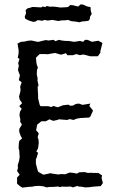

<svg xmlns="http://www.w3.org/2000/svg" viewBox="-20 -853 535 877"><path d="M82 4 72 -2 58 -14V-42L70 -55L58 -72L62 -85L61 -99L67 -118L70 -136L69 -146L68 -166L65 -175L66 -196L68 -209L81 -221L74 -233L68 -251V-264L80 -284L72 -297L73 -307L69 -326L71 -342L79 -356L68 -368L81 -382L70 -398L67 -412L73 -435L74 -444L72 -457L79 -477L66 -487L71 -509L67 -519L62 -533L66 -553L63 -564L69 -584L61 -589L65 -609V-624L60 -654L76 -662L91 -663L108 -667L124 -668L151 -662H156L172 -666L189 -670L201 -668L225 -671L233 -665L249 -671L262 -668L280 -666H294L318 -662H319L345 -666L360 -662L368 -671H380L400 -662L429 -667L448 -657L444 -641L438 -618L439 -613L427 -596H392L366 -603L360 -604L345 -601L329 -606L313 -601H288L281 -610L262 -604H255L232 -611L213 -608L197 -605L190 -606H161L144 -589L147 -561L153 -544L149 -534L148 -513L152 -494L151 -486L156 -463L152 -456L153 -435L154 -419V-404L161 -375L165 -368H200L215 -364L223 -369L244 -363L257 -368L267 -372L292 -375L301 -370L314 -371L326 -378L340 -380L357 -374L393 -380L388 -369L405 -348L393 -321L387 -316L350 -314H348L330 -311L316 -305L299 -309L286 -305L274 -306L249 -308L242 -305L223 -301L206 -308L189 -299H169L150 -284L145 -258L157 -244L152 -226L156 -215L157 -200L154 -176L146 -161L154 -155L148 -135L144 -125V-105L152 -75L155 -68L178 -55L203 -60L208 -62L231 -58L247 -56L259 -58L279 -57L285 -60L299 -65L317 -63L331 -60L342 -66L366 -67L382 -63L395 -64L406 -63H429L446 -52L444 -40L450 -17L440 -3L402 0L389 2L370 3L353 0L338 -1L335 -4L313 3L303 -1L279 0L261 -1L258 2L244 -1L220 1H206L193 3L178 -2L159 -4L139 -3L126 0H116ZM132 -753 122 -756 110 -760 95 -768 93 -777 99 -793 97 -807 106 -815 115 -817 128 -821H135L154 -820L168 -819L175 -823L189 -821L193 -826L209 -822L215 -823L234 -822L248 -820L252 -819H261L282 -820L291 -821L301 -830L314 -829L321 -827L337 -823L348 -833L360 -832L377 -824L381 -823L394 -820V-808L396 -799L399 -790L391 -776L390 -765L384 -758L369 -756L355 -755L342 -751L334 -753L321 -755L307 -756L296 -760L290 -762L277 -760H264L256 -759L248 -757L235 -759L221 -762L211 -761L198 -759L184 -762L172 -758L162 -760L152 -761L143 -755Z"/></svg>

Font: Winky Rough Light
Style: Regular
Weight: 300
Designer: Simon Atzbach
Foundry: typofactur
Version: Version 1.206; ttfautohint (v1.8.4.7-5d5b)